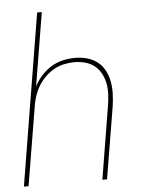

<svg xmlns="http://www.w3.org/2000/svg" viewBox="-53 -777 605 819"><g transform="rotate(-5 250.0 -367.5)"><path d="M16 0 137 -735H157L105 -421Q117 -445 136.5 -466.5Q156 -488 179 -502Q202 -516 228.5 -522Q255 -528 281 -528Q308 -528 333 -521Q358 -514 377.5 -498.5Q397 -483 408.5 -460.5Q420 -438 424.5 -412.5Q429 -387 428 -360.5Q427 -334 423 -307L372 0H352L403 -310Q407 -334 408.5 -358Q410 -382 406 -405Q402 -428 391.5 -448.5Q381 -469 364 -483Q347 -497 324 -503.5Q301 -510 277 -510Q255 -510 231.5 -505Q208 -500 187.5 -488Q167 -476 149.5 -458.5Q132 -441 120 -420Q108 -399 101 -376.5Q94 -354 91 -331L36 0Z"/></g></svg>

Font: Iosevka Thin Oblique
Style: Regular
Weight: 100
Italic angle: -9°
Monospace: yes
Designer: Belleve Invis
Foundry: Belleve Invis
Version: Version 32.5.0; ttfautohint (v1.8.4)